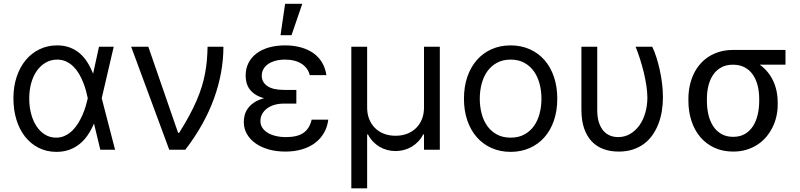

<svg xmlns="http://www.w3.org/2000/svg" viewBox="-20 -793 4239 1017"><path d="M277 11.4Q225.9 11 184.1 -10.3Q142.4 -31.6 112.7 -69.2Q83.1 -106.9 67.1 -158.7Q51.1 -210.6 51.1 -272.7Q51.1 -334.2 68.2 -385.7Q85.2 -437.1 115.9 -474.3Q146.7 -511.4 189.3 -532Q231.9 -552.6 282.7 -552.6Q320 -552.6 349.4 -541.5Q378.9 -530.5 402 -510.8Q425.1 -491.1 442.5 -463.6Q459.9 -436.1 473 -403.4H473.4L504.3 -545.5H582.4L518.8 -272.7L589.5 0H511.4L478 -137.8H477.3Q463.4 -104.8 444.6 -77.2Q425.8 -49.7 401.1 -29.8Q376.4 -9.9 345.5 0.9Q314.6 11.7 277 11.4ZM444.6 -274.1Q441.1 -291.5 435.2 -313.2Q429.3 -334.9 420.3 -357.4Q411.2 -380 398.8 -401.5Q386.4 -422.9 369.5 -439.8Q352.6 -456.7 331.1 -467Q309.7 -477.3 282.7 -477.3Q250.4 -477.3 223.2 -462Q196 -446.7 176.3 -419.6Q156.6 -392.4 145.8 -354.6Q134.9 -316.8 134.9 -271.3Q134.9 -226.9 145.2 -188.9Q155.5 -150.9 174.2 -123.2Q192.8 -95.5 218.9 -79.7Q245 -63.9 277 -63.9Q303.3 -63.9 324.9 -74.4Q346.6 -84.9 363.8 -101.9Q381 -119 394.4 -140.8Q407.7 -162.6 417.6 -185.7Q427.6 -208.8 434.1 -231.2Q440.7 -253.6 444.6 -271.3L445 -272.7Z M674.7 -545.5H765.6L923.3 -89.5H929Q959.5 -137.8 982.2 -180Q1005 -222.3 1021.5 -260.7Q1038 -299 1048.8 -334.3Q1059.7 -369.7 1066.2 -404.3Q1072.8 -438.9 1075.8 -473.7Q1078.8 -508.5 1079.5 -545.5H1163.4Q1163.4 -408.4 1113.1 -270.1Q1062.9 -131.7 961.6 0H876.4Z M1549.7 -244.3H1484.4Q1455.6 -244.3 1432.5 -237.2Q1409.4 -230.1 1393.1 -217.5Q1376.8 -204.9 1368.1 -188Q1359.4 -171.2 1359.4 -152Q1359.4 -132.8 1369.1 -117.2Q1378.9 -101.6 1396.7 -90.4Q1414.4 -79.2 1439.6 -73Q1464.8 -66.8 1495.7 -66.8Q1555.4 -66.8 1587.7 -89.5Q1620 -112.2 1630.7 -159.1H1718.8Q1714.1 -120.7 1696.2 -89.5Q1678.3 -58.2 1649 -36Q1619.7 -13.8 1579.9 -2Q1540.1 9.9 1491.5 9.9Q1443.9 9.9 1403.6 -1.4Q1363.3 -12.8 1333.8 -33.6Q1304.3 -54.3 1287.8 -83.3Q1271.3 -112.2 1271.3 -147.7Q1271.3 -164.4 1275.9 -182.7Q1280.5 -201 1292.4 -218Q1304.3 -235.1 1325.3 -249.5Q1346.2 -263.8 1378.6 -272.7Q1348.4 -281.2 1329.4 -294.7Q1310.4 -308.2 1299.7 -324.2Q1289.1 -340.2 1285.2 -357.8Q1281.2 -375.4 1281.2 -392Q1281.2 -430 1296.3 -459.7Q1311.4 -489.3 1339 -510.1Q1366.5 -530.9 1405 -541.7Q1443.5 -552.6 1490.1 -552.6Q1536.6 -552.6 1574.8 -541.7Q1612.9 -530.9 1641 -510.7Q1669 -490.4 1686.3 -461.1Q1703.5 -431.8 1708.8 -394.9H1620.7Q1616.5 -413.4 1605.6 -428.6Q1594.8 -443.9 1578.3 -454.7Q1561.8 -465.6 1539.6 -471.4Q1517.4 -477.3 1490.1 -477.3Q1462 -477.3 1439.1 -471.1Q1416.2 -464.8 1400 -453.7Q1383.9 -442.5 1375.2 -426.7Q1366.5 -410.9 1366.5 -392Q1366.5 -358 1395.8 -337.4Q1425.1 -316.8 1484.4 -316.8H1549.7V-284.1ZM1490.1 -772.7H1581L1524.1 -606.5H1465.9Z M1840.9 -545.5H1924.7V-223Q1924.7 -189.6 1935.5 -162.3Q1946.4 -134.9 1966.1 -115.2Q1985.8 -95.5 2013.5 -84.7Q2041.2 -73.9 2075.3 -73.9Q2109.4 -73.9 2137.3 -84.9Q2165.1 -95.9 2184.8 -115.6Q2204.5 -135.3 2215.2 -162.6Q2225.9 -190 2225.9 -223V-545.5H2309.7V0H2225.9V-81H2221.6Q2210.6 -59.3 2194.8 -43Q2179 -26.6 2160.2 -15.4Q2141.3 -4.3 2119.7 1.4Q2098 7.1 2075.3 7.1Q2052.6 7.1 2031.1 1.4Q2009.6 -4.3 1990.6 -15.4Q1971.6 -26.6 1956 -43Q1940.3 -59.3 1929 -81H1924.7V204.5H1840.9Z M2684.7 11.4Q2629.3 11.4 2583.8 -8.9Q2538.4 -29.1 2505.9 -65.9Q2473.4 -102.6 2455.4 -154.7Q2437.5 -206.7 2437.5 -269.9Q2437.5 -333.8 2455.4 -386Q2473.4 -438.2 2505.9 -475.1Q2538.4 -512.1 2583.8 -532.3Q2629.3 -552.6 2684.7 -552.6Q2740.1 -552.6 2785.7 -532.3Q2831.3 -512.1 2863.8 -475.1Q2896.3 -438.2 2914.1 -386Q2931.8 -333.8 2931.8 -269.9Q2931.8 -206.7 2914.1 -154.7Q2896.3 -102.6 2863.8 -65.9Q2831.3 -29.1 2785.7 -8.9Q2740.1 11.4 2684.7 11.4ZM2684.7 -63.9Q2726.9 -63.9 2757.6 -80.8Q2788.4 -97.7 2808.4 -125.9Q2828.5 -154.1 2838.2 -191.6Q2848 -229 2848 -269.9Q2848 -311.1 2838.2 -348.5Q2828.5 -386 2808.4 -414.6Q2788.4 -443.2 2757.6 -460.2Q2726.9 -477.3 2684.7 -477.3Q2642.8 -477.3 2611.9 -460.2Q2581 -443.2 2560.9 -414.6Q2540.8 -386 2531.1 -348.5Q2521.3 -311.1 2521.3 -269.9Q2521.3 -229 2531.1 -191.6Q2540.8 -154.1 2560.9 -125.9Q2581 -97.7 2611.9 -80.8Q2642.8 -63.9 2684.7 -63.9Z M3143.5 -545.5V-210.2Q3143.5 -170.5 3152.9 -142.9Q3162.3 -115.4 3177.7 -98.5Q3193.2 -81.7 3213.1 -74.2Q3233 -66.8 3254.3 -66.8Q3288.4 -66.8 3316.8 -83.1Q3345.2 -99.4 3365.8 -127.7Q3386.4 -155.9 3397.7 -194.4Q3409.1 -233 3409.1 -277Q3408.7 -307.5 3403.4 -341.8Q3398.1 -376.1 3389.6 -411.2Q3381 -446.4 3370 -480.8Q3359 -515.3 3346.6 -545.5H3434.7Q3446 -523.1 3456.1 -491.7Q3466.3 -460.2 3474.3 -424.5Q3482.2 -388.8 3486.9 -350.9Q3491.5 -312.9 3491.5 -277Q3491.5 -239.7 3485.6 -204Q3479.8 -168.3 3467.3 -136.4Q3454.9 -104.4 3436.1 -77.6Q3417.3 -50.8 3391.2 -31.2Q3365.1 -11.7 3331.7 -0.9Q3298.3 9.9 3257.1 9.9Q3213.4 9.9 3177.2 -3.2Q3141 -16.3 3114.9 -43.5Q3088.8 -70.7 3074.2 -112.4Q3059.7 -154.1 3059.7 -211.6V-545.5Z M3626.4 -269.9Q3626.4 -306.5 3633.7 -339.8Q3641 -373.2 3654.8 -402Q3668.7 -430.8 3688.9 -454Q3709.2 -477.3 3735.4 -493.8Q3761.7 -510.3 3793.5 -519.4Q3825.3 -528.4 3862.2 -528.4H4140.6V-450.3H4004.3Q4049.7 -418 4074.6 -366.5Q4099.4 -315 4099.4 -248.6V-238.6Q4099.4 -206.7 4092.3 -175.8Q4085.2 -144.9 4071.4 -117.4Q4057.5 -89.8 4037.5 -66.4Q4017.4 -43 3991.1 -26.1Q3964.8 -9.2 3932.9 0.4Q3900.9 9.9 3863.6 9.9Q3807.9 9.9 3763.7 -10.7Q3719.5 -31.2 3689.1 -67.3Q3658.7 -103.3 3642.6 -152.5Q3626.4 -201.7 3626.4 -258.5ZM3724.4 -258.5Q3724.4 -220.2 3732.4 -185.7Q3740.4 -151.3 3757.3 -125.2Q3774.1 -99.1 3800.6 -83.6Q3827.1 -68.2 3863.6 -68.2Q3899.9 -68.2 3926 -83.6Q3952.1 -99.1 3968.8 -125.2Q3985.4 -151.3 3993.4 -185.7Q4001.4 -220.2 4001.4 -258.5V-269.9Q4001.4 -306.1 3993.4 -338.8Q3985.4 -371.4 3968.6 -396.3Q3951.7 -421.2 3925.4 -435.7Q3899.1 -450.3 3862.2 -450.3Q3826 -450.3 3799.9 -435.7Q3773.8 -421.2 3757.1 -396.3Q3740.4 -371.4 3732.4 -338.8Q3724.4 -306.1 3724.4 -269.9Z"/></svg>

Font: Fast_Sans
Style: Regular
Weight: 400
Designer: Rasmus Andersson
Foundry: rsms
Version: Version 3.018;git-588b23468